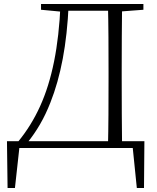

<svg xmlns="http://www.w3.org/2000/svg" viewBox="-20 -743 788 964"><path d="M18 201 15 -34H705L703 201H667L644 -25L670 0H52L80 -26L55 201ZM186 -694V-723H300V-684H292ZM300 -689V-723H558V-689ZM522 0Q524 -83 524.5 -168.5Q525 -254 525 -353V-383Q525 -472 524.5 -556.5Q524 -641 522 -723H593Q592 -641 591.5 -556.5Q591 -472 591 -383V-353Q591 -254 591.5 -168.5Q592 -83 593 0ZM558 -684V-723H700V-694L568 -684ZM72 -33Q137 -112 181.5 -210Q226 -308 251.5 -434.5Q277 -561 284 -723H325Q318 -569 295 -447.5Q272 -326 233 -228Q210 -169 181 -119Q152 -69 117 -26V-16Z"/></svg>

Font: Noto Serif KR ExtraLight
Style: Regular
Weight: 200
Designer: Ryoko NISHIZUKA 西塚涼子 (kana & ideographs); Frank Grießhammer (Latin, Greek & Cyrillic); Wenlong ZHANG 张文龙 (bopomofo); San
Foundry: Adobe
Version: Version 2.002-H1;hotconv 1.1.0;makeotfexe 2.6.0